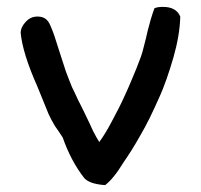

<svg xmlns="http://www.w3.org/2000/svg" viewBox="-20 -561 583 557"><path d="M503 -513C502 -475 495 -436 483 -394C471 -353 458 -313 440 -274C423 -236 406 -200 387 -168C369 -136 353 -111 339 -91C319 -58 301 -36 285 -24C255 -26 234 -33 224 -45C199 -77 178 -116 162 -162C154 -174 147 -185 139 -196C132 -208 126 -219 121 -230L88 -311C60 -374 44 -425 40 -465C40 -477 45 -487 54 -497C64 -508 75 -513 89 -513C107 -513 119 -505 126 -487C134 -470 141 -448 149 -422C158 -394 165 -372 171 -354C178 -336 183 -322 189 -308C195 -295 201 -284 206 -272C212 -261 218 -248 225 -234C235 -213 244 -195 250 -181C257 -167 263 -157 268 -149C279 -164 291 -183 304 -208C318 -234 331 -259 343 -286C356 -314 366 -339 376 -363C386 -388 393 -407 396 -421C400 -437 405 -455 409 -474C414 -494 420 -515 428 -537C434 -540 443 -541 453 -541C478 -541 495 -532 503 -513Z"/></svg>

Font: Gaegu
Style: Bold
Weight: 700
Designer: JIKJI
Foundry: JIKJI
Version: Version 1.00